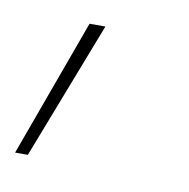

<svg xmlns="http://www.w3.org/2000/svg" viewBox="-50 -117 286 291"><g transform="rotate(10 93.0 28.0)"><path d="M-10.3 133.8 66.9 -78.1H91.3L9.3 133.8Z"/></g></svg>

Font: Inter Display Thin
Style: Italic
Weight: 100
Italic angle: -9.39999°
Designer: Rasmus Andersson
Foundry: rsms
Version: Version 4.000;git-a52131595